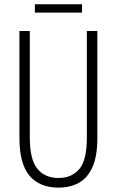

<svg xmlns="http://www.w3.org/2000/svg" viewBox="-20 -857 540 887"><path d="M429.7 -713.9V-219.2Q429.7 -134.8 407 -84.5Q384.3 -34.2 344 -12.2Q303.7 9.8 250.5 9.8Q162.6 9.8 116.2 -45.4Q69.8 -100.6 69.8 -219.2V-713.9H117.7V-221.7Q117.7 -120.1 152.6 -77.4Q187.5 -34.7 250.5 -34.7Q310.5 -34.7 345.9 -75.4Q381.3 -116.2 381.3 -222.2V-713.9ZM358.9 -837.4V-798.8H141.1V-837.4Z"/></svg>

Font: Open Sans Condensed Light
Style: Regular
Weight: 300
Width: 3
Designer: Monotype Design Team
Foundry: Monotype Imaging Inc.
Version: Version 3.003; ttfautohint (v1.8.4)